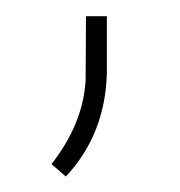

<svg xmlns="http://www.w3.org/2000/svg" viewBox="-20 -98 227 242"><path d="M63 124.5 44.9 108.9Q84.5 58.1 87.9 3.9L88.4 -77.6H114.7V-6.3Q112.8 71.3 63 124.5Z"/></svg>

Font: TypoPRO Roboto
Style: Regular
Weight: 250
Designer: Google
Version: Version 2.136; 2016